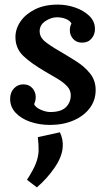

<svg xmlns="http://www.w3.org/2000/svg" viewBox="-20 -531 480 833"><path d="M197 11Q151 11 111.5 -2.5Q72 -16 48 -41.5Q24 -67 24 -102Q24 -130 40.5 -147.5Q57 -165 81 -165Q106 -165 120.5 -148.5Q135 -132 135 -110Q135 -94 128 -79Q134 -65 156.5 -55Q179 -45 198 -45Q245 -45 266 -66Q287 -87 287 -118Q287 -140 271 -157Q255 -174 230 -189Q205 -204 177 -220Q115 -256 81 -288.5Q47 -321 47 -370Q47 -406 69 -438Q91 -470 132 -490.5Q173 -511 231 -511Q270 -511 307 -498Q344 -485 368 -461.5Q392 -438 392 -405Q392 -381 377 -363.5Q362 -346 336 -346Q312 -346 297.5 -362Q283 -378 283 -400Q283 -416 290 -429Q283 -442 265.5 -449Q248 -456 227 -456Q202 -456 177 -439.5Q152 -423 152 -395Q152 -372 171 -354.5Q190 -337 242 -307Q276 -287 311.5 -264.5Q347 -242 371 -212Q395 -182 395 -140Q395 -96 369.5 -62Q344 -28 299 -8.5Q254 11 197 11ZM140 282 97 249Q125 206 136 177Q147 148 147.5 122Q148 96 144 64L240 43Q255 75 252 108Q249 150 216.5 197Q184 244 140 282Z"/></svg>

Font: Lora SemiBold
Style: Italic
Weight: 600
Italic angle: -3°
Designer: Olga Karpushina, Alexei Vanyashin (Cyrillic)
Foundry: Cyreal
Version: Version 3.011; ttfautohint (v1.8.4.7-5d5b)